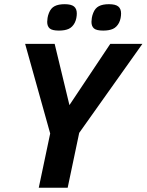

<svg xmlns="http://www.w3.org/2000/svg" viewBox="-20 -882 689 902"><path d="M352.1 -257.8 297.9 0H162.1L215.8 -254.9L98.1 -675.8H236.8L306.2 -388.2L498 -675.8H648.9ZM340.8 -818.8Q340.8 -808.6 338.6 -797.1Q336.4 -785.6 331.1 -774.9Q320.3 -754.4 302.5 -746.3Q284.7 -738.3 256.8 -738.3Q225.1 -738.3 213.4 -748.5Q201.7 -758.8 201.7 -779.3Q201.7 -786.6 203.4 -797.9Q205.1 -809.1 210 -821.3Q218.8 -843.8 236.6 -853Q254.4 -862.3 283.7 -862.3Q314.5 -862.3 327.6 -851.6Q340.8 -840.8 340.8 -818.8ZM548.8 -818.8Q548.8 -808.6 546.6 -797.1Q544.4 -785.6 539.1 -774.9Q528.3 -754.4 510.5 -746.3Q492.7 -738.3 464.8 -738.3Q433.1 -738.3 421.4 -748.5Q409.7 -758.8 409.7 -779.3Q409.7 -786.6 411.4 -797.9Q413.1 -809.1 418 -821.3Q426.8 -843.8 444.6 -853Q462.4 -862.3 491.7 -862.3Q522.5 -862.3 535.6 -851.6Q548.8 -840.8 548.8 -818.8Z"/></svg>

Font: Lorenzo Sans
Style: Bold Italic
Weight: 700
Italic angle: -12°
Foundry: Intel Corporation
Version: Version 1.00; ttfautohint (v1.5)